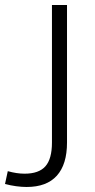

<svg xmlns="http://www.w3.org/2000/svg" viewBox="-117 -560 377 765"><path d="M-11 185Q-30 185 -52.5 182Q-75 179 -97 173L-86 122Q-68 127 -51.5 129.5Q-35 132 -19 132Q38 132 64 102.5Q90 73 90 8V-540H150V8Q150 95 109.5 140Q69 185 -11 185Z"/></svg>

Font: Pathway Extreme 8pt Thin
Style: Regular
Weight: 100
Designer: Eduardo Rodriguez Tunni
Foundry: Eduardo Rodriguez Tunni
Version: Version 1.000